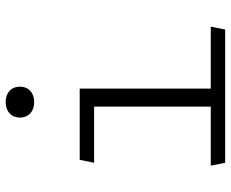

<svg xmlns="http://www.w3.org/2000/svg" viewBox="-87 -707 794 660"><g transform="rotate(-90 310.0 -377.0)"><path d="M90.5 -500 80.5 -450.5H273.5V-49.5H70.5L80.5 0H538.5L548.5 -49.5H335.5V-500ZM236 -705.5C236 -674.5 258 -656.5 289 -656.5C320 -656.5 342 -674.5 342 -705.5C342 -736.5 320 -754.5 289 -754.5C258 -754.5 236 -736.5 236 -705.5Z"/></g></svg>

Font: Monaspace Argon ExtraLight
Style: Regular
Weight: 200
Designer: Riley Cran & the Lettermatic Team
Foundry: Lettermatic
Version: Version 1.000 (Monaspace Argon)